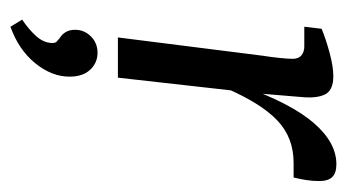

<svg xmlns="http://www.w3.org/2000/svg" viewBox="-172 -298 680 377"><g transform="rotate(90 168.5 -109.0)"><path d="M53 0 89 -285Q91 -297 93 -315Q95 -333 95 -343Q95 -355 88 -360.5Q81 -366 71 -366H32L36 -400Q55 -408 82.5 -415.5Q110 -423 129 -423Q157 -423 165 -406.5Q173 -390 170 -360L163 -276L132 0ZM149 -246Q182 -339 220.5 -384Q259 -429 302 -429Q319 -429 327 -421Q335 -413 335 -395Q335 -382 333 -369.5Q331 -357 328 -345H299Q250 -345 216.5 -313.5Q183 -282 153 -213ZM32 211 18 188Q36 176 49.5 161.5Q63 147 64 130Q64 123 61.5 120.5Q59 118 54 114Q47 110 42.5 102.5Q38 95 38 84Q38 66 51 53Q64 40 83 40Q103 40 116.5 54.5Q130 69 130 95Q130 130 103.5 162.5Q77 195 32 211Z"/></g></svg>

Font: Yrsa
Style: Italic
Weight: 400
Italic angle: -7.10001°
Designer: Anna Giedrys (Yrsa+Rasa design), David Brezina (Yrsa art-direction, Rasa art-direction, design)
Foundry: Rosetta Type Foundry
Version: Version 2.004